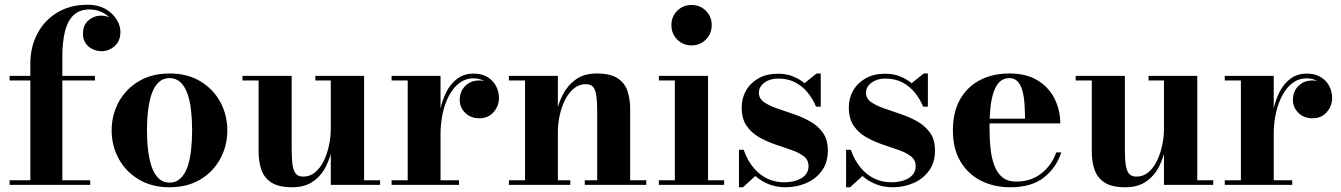

<svg xmlns="http://www.w3.org/2000/svg" viewBox="-20 -780 5658 810"><path d="M108 0V-511.5Q108 -582 137.8 -638.2Q167.5 -694.5 221.8 -727.2Q276 -760 350 -760Q394 -760 424.8 -742.2Q455.5 -724.5 471.8 -698.2Q488 -672 488 -646Q488 -606 463.2 -585Q438.5 -564 408 -564Q390.5 -564 372.5 -571.8Q354.5 -579.5 342.2 -596Q330 -612.5 330 -638.5Q330 -674.5 353.5 -694.2Q377 -714 405.5 -714Q425 -714 443.8 -706Q462.5 -698 474.8 -682.8Q487 -667.5 487 -646H468Q468 -671.5 453.2 -692.8Q438.5 -714 413.2 -727Q388 -740 357.5 -740Q316 -740 290.8 -716.5Q265.5 -693 254.2 -648.2Q243 -603.5 243 -540V0ZM20.5 0V-19.5H360.5V0ZM20.5 -440.5V-460H380.5V-440.5Z M695.5 10Q620 10 565.2 -23Q510.5 -56 480.8 -110.5Q451 -165 451 -230Q451 -295 480.8 -349.5Q510.5 -404 565.2 -437Q620 -470 695.5 -470Q771 -470 825.5 -437Q880 -404 909.5 -349.5Q939 -295 939 -230Q939 -165 909.5 -110.5Q880 -56 825.5 -23Q771 10 695.5 10ZM695.5 -9.5Q722.5 -9.5 741.2 -27.2Q760 -45 770.8 -75.5Q781.5 -106 786 -145.8Q790.5 -185.5 790.5 -230Q790.5 -275 786 -314.8Q781.5 -354.5 770.8 -385Q760 -415.5 741.2 -433Q722.5 -450.5 695.5 -450.5Q668 -450.5 649.5 -433Q631 -415.5 620.2 -385Q609.5 -354.5 604.8 -314.8Q600 -275 600 -230Q600 -185.5 604.8 -145.8Q609.5 -106 620.2 -75.5Q631 -45 649.5 -27.2Q668 -9.5 695.5 -9.5Z M1212.5 10Q1156 10 1125.2 -9.8Q1094.5 -29.5 1082.8 -63.5Q1071 -97.5 1071 -141V-440.5H1003V-460H1210.5V-153Q1210.5 -111 1214.2 -85Q1218 -59 1228.2 -47Q1238.5 -35 1259.5 -35Q1288 -35 1309.8 -53.2Q1331.5 -71.5 1346 -101.5Q1360.5 -131.5 1368 -167Q1375.5 -202.5 1375.5 -236.5L1390 -238Q1390 -202 1382.2 -159.5Q1374.5 -117 1355.2 -78.2Q1336 -39.5 1301.2 -14.8Q1266.5 10 1212.5 10ZM1375.5 0V-440.5H1310.5V-460H1516V-19.5H1583.5V0Z M1827 -213.5Q1827 -263.5 1835.8 -309.5Q1844.5 -355.5 1862.8 -391.5Q1881 -427.5 1909.8 -448.5Q1938.5 -469.5 1978.5 -469.5Q2013 -469.5 2037 -454.8Q2061 -440 2073 -416.5Q2085 -393 2085 -367Q2085 -332.5 2062.2 -306.8Q2039.5 -281 2002.5 -281Q1966 -281 1942.8 -303.8Q1919.5 -326.5 1919.5 -358.5Q1919.5 -394.5 1942.8 -417.5Q1966 -440.5 2002 -440.5Q2025.5 -440.5 2044.2 -430.2Q2063 -420 2073.5 -403.2Q2084 -386.5 2084 -367H2064.5Q2064.5 -389 2053.8 -407.8Q2043 -426.5 2023 -438Q2003 -449.5 1976.5 -449.5Q1945 -449.5 1919.8 -431.2Q1894.5 -413 1876.2 -380.2Q1858 -347.5 1848.2 -304.5Q1838.5 -261.5 1838.5 -213.5ZM1838.5 -460V-19.5H1916.5V0H1632V-19.5H1700V-440.5H1632V-460Z M2333.5 -460V-19.5H2386V0H2127V-19.5H2195V-440.5H2127V-460ZM2638.5 -319.5V-19.5H2706.5V0H2447V-19.5H2499.5V-307Q2499.5 -349 2496 -375Q2492.5 -401 2482.2 -413Q2472 -425 2451 -425Q2423 -425 2401 -406.8Q2379 -388.5 2364 -358.8Q2349 -329 2341.2 -293.5Q2333.5 -258 2333.5 -223.5L2318.5 -222.5Q2318.5 -258 2326.8 -300.8Q2335 -343.5 2355 -382Q2375 -420.5 2409.8 -445.2Q2444.5 -470 2497.5 -470Q2554 -470 2584.5 -450.5Q2615 -431 2626.8 -397Q2638.5 -363 2638.5 -319.5Z M2897.5 -588.5Q2861.5 -588.5 2837 -613.2Q2812.5 -638 2812.5 -674Q2812.5 -710 2837 -734.5Q2861.5 -759 2897.5 -759Q2933.5 -759 2958 -734.5Q2982.5 -710 2982.5 -674Q2982.5 -638 2958 -613.2Q2933.5 -588.5 2897.5 -588.5ZM2967 -460V-19.5H3035V0H2759.5V-19.5H2827V-440.5H2759.5V-460Z M3097.5 10V-148H3117.5Q3132 -105.5 3157 -74.8Q3182 -44 3215 -27.5Q3248 -11 3288 -11Q3317 -11 3340.5 -18.8Q3364 -26.5 3377.5 -41.8Q3391 -57 3391 -79Q3391 -105 3370.8 -120.8Q3350.5 -136.5 3318.2 -147.5Q3286 -158.5 3250.2 -170.8Q3214.5 -183 3182.2 -201.2Q3150 -219.5 3129.5 -249.5Q3109 -279.5 3109 -327Q3109 -366.5 3127.8 -398.8Q3146.5 -431 3180.8 -450Q3215 -469 3262.5 -469Q3296.5 -469 3324.5 -458Q3352.5 -447 3374 -429L3425 -470H3442.5V-330H3422.5Q3410 -361 3388.5 -388Q3367 -415 3336 -431.8Q3305 -448.5 3263 -448.5Q3240.5 -448.5 3222.2 -441Q3204 -433.5 3192.8 -420Q3181.5 -406.5 3181.5 -389Q3181.5 -364.5 3202.8 -349.5Q3224 -334.5 3257 -323Q3290 -311.5 3327.2 -299Q3364.5 -286.5 3397.5 -268Q3430.5 -249.5 3451.5 -220.2Q3472.5 -191 3472.5 -145.5Q3472.5 -93.5 3446.8 -59Q3421 -24.5 3380.5 -7.2Q3340 10 3294.5 10Q3256.5 10 3224.2 -2.5Q3192 -15 3166.5 -37.5L3114.5 10Z M3549.5 10V-148H3569.5Q3584 -105.5 3609 -74.8Q3634 -44 3667 -27.5Q3700 -11 3740 -11Q3769 -11 3792.5 -18.8Q3816 -26.5 3829.5 -41.8Q3843 -57 3843 -79Q3843 -105 3822.8 -120.8Q3802.5 -136.5 3770.2 -147.5Q3738 -158.5 3702.2 -170.8Q3666.5 -183 3634.2 -201.2Q3602 -219.5 3581.5 -249.5Q3561 -279.5 3561 -327Q3561 -366.5 3579.8 -398.8Q3598.5 -431 3632.8 -450Q3667 -469 3714.5 -469Q3748.5 -469 3776.5 -458Q3804.5 -447 3826 -429L3877 -470H3894.5V-330H3874.5Q3862 -361 3840.5 -388Q3819 -415 3788 -431.8Q3757 -448.5 3715 -448.5Q3692.5 -448.5 3674.2 -441Q3656 -433.5 3644.8 -420Q3633.5 -406.5 3633.5 -389Q3633.5 -364.5 3654.8 -349.5Q3676 -334.5 3709 -323Q3742 -311.5 3779.2 -299Q3816.5 -286.5 3849.5 -268Q3882.5 -249.5 3903.5 -220.2Q3924.5 -191 3924.5 -145.5Q3924.5 -93.5 3898.8 -59Q3873 -24.5 3832.5 -7.2Q3792 10 3746.5 10Q3708.5 10 3676.2 -2.5Q3644 -15 3618.5 -37.5L3566.5 10Z M4242.5 10Q4173 10 4118.2 -17.8Q4063.5 -45.5 4031.8 -99Q4000 -152.5 4000 -230Q4000 -307.5 4030.5 -361Q4061 -414.5 4114.5 -442.2Q4168 -470 4238 -470Q4311.5 -470 4359 -440Q4406.5 -410 4429.8 -362Q4453 -314 4453 -259.5H4067V-279.5H4304.5Q4304 -309 4302.2 -339.2Q4300.5 -369.5 4294 -394.8Q4287.5 -420 4274.2 -435.2Q4261 -450.5 4238 -450.5Q4213 -450.5 4196.5 -434Q4180 -417.5 4170.8 -388.2Q4161.5 -359 4158 -321Q4154.5 -283 4154.5 -240Q4154.5 -191.5 4159.2 -150.2Q4164 -109 4176.2 -78.5Q4188.5 -48 4210.2 -31Q4232 -14 4266.5 -14Q4330 -14 4373.8 -48.8Q4417.5 -83.5 4436 -137H4457Q4437.5 -74 4385 -32Q4332.5 10 4242.5 10Z M4727.5 10Q4671 10 4640.2 -9.8Q4609.5 -29.5 4597.8 -63.5Q4586 -97.5 4586 -141V-440.5H4518V-460H4725.5V-153Q4725.5 -111 4729.2 -85Q4733 -59 4743.2 -47Q4753.5 -35 4774.5 -35Q4803 -35 4824.8 -53.2Q4846.5 -71.5 4861 -101.5Q4875.5 -131.5 4883 -167Q4890.5 -202.5 4890.5 -236.5L4905 -238Q4905 -202 4897.2 -159.5Q4889.5 -117 4870.2 -78.2Q4851 -39.5 4816.2 -14.8Q4781.5 10 4727.5 10ZM4890.5 0V-440.5H4825.5V-460H5031V-19.5H5098.5V0Z M5342 -213.5Q5342 -263.5 5350.8 -309.5Q5359.5 -355.5 5377.8 -391.5Q5396 -427.5 5424.8 -448.5Q5453.5 -469.5 5493.5 -469.5Q5528 -469.5 5552 -454.8Q5576 -440 5588 -416.5Q5600 -393 5600 -367Q5600 -332.5 5577.2 -306.8Q5554.5 -281 5517.5 -281Q5481 -281 5457.8 -303.8Q5434.5 -326.5 5434.5 -358.5Q5434.5 -394.5 5457.8 -417.5Q5481 -440.5 5517 -440.5Q5540.5 -440.5 5559.2 -430.2Q5578 -420 5588.5 -403.2Q5599 -386.5 5599 -367H5579.5Q5579.5 -389 5568.8 -407.8Q5558 -426.5 5538 -438Q5518 -449.5 5491.5 -449.5Q5460 -449.5 5434.8 -431.2Q5409.5 -413 5391.2 -380.2Q5373 -347.5 5363.2 -304.5Q5353.5 -261.5 5353.5 -213.5ZM5353.5 -460V-19.5H5431.5V0H5147V-19.5H5215V-440.5H5147V-460Z"/></svg>

Font: Bodoni Moda 11pt
Style: Bold
Weight: 700
Designer: Owen Earl
Foundry: indestructible type
Version: Version 2.004